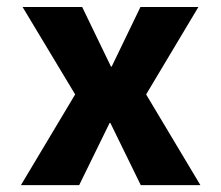

<svg xmlns="http://www.w3.org/2000/svg" viewBox="-20 -540 644 560"><path d="M41 0 199.2 -264.6 45.9 -519.5H219.7L303.7 -345.7H305.7L389.6 -519.5H558.6L406.2 -264.6L564.5 0H390.6L301.8 -181.6H299.8L210.9 0Z"/></svg>

Font: GenEi M Gothic v2 Heavy
Style: Regular
Weight: 800
Version: Version 2.0